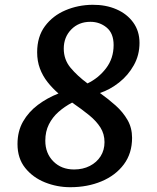

<svg xmlns="http://www.w3.org/2000/svg" viewBox="-20 -773 656 801"><path d="M273 8Q218 8 167.5 -12.2Q117 -32.5 85 -72.5Q53 -112.5 53 -172Q53 -225.5 76.2 -266Q99.5 -306.5 138.2 -335.5Q177 -364.5 224 -383Q198.5 -405 178.2 -430.8Q158 -456.5 146.5 -487.2Q135 -518 135 -555Q135 -620 167.5 -663.8Q200 -707.5 252.8 -730Q305.5 -752.5 366 -753Q421.5 -753.5 465.8 -734.2Q510 -715 536 -679Q562 -643 562 -594Q562 -543 538.2 -500.8Q514.5 -458.5 476.8 -428.8Q439 -399 397 -385Q432 -360 462.5 -332.8Q493 -305.5 512 -272.5Q531 -239.5 531 -198Q531 -133 496.5 -87Q462 -41 403.5 -16.5Q345 8 273 8ZM289 -66Q326 -66 354.8 -80.8Q383.5 -95.5 399.8 -121.2Q416 -147 416 -180Q416 -214 399 -241Q382 -268 351.5 -292.8Q321 -317.5 281 -345Q249.5 -328.5 224.2 -306.2Q199 -284 184 -254.2Q169 -224.5 169 -186Q169 -133.5 202.5 -99.8Q236 -66 289 -66ZM345 -425Q391 -447 422.5 -488.2Q454 -529.5 454 -585Q454 -634 425 -658Q396 -682 357 -682Q308.5 -682 277.2 -650Q246 -618 246 -570Q246 -524.5 274.2 -490.5Q302.5 -456.5 345 -425Z"/></svg>

Font: Koeln Type Sans
Style: Italic
Weight: 400
Italic angle: -7.5°
Designer: Eben Sorkin
Foundry: Eben Sorkin
Version: Version 2.001